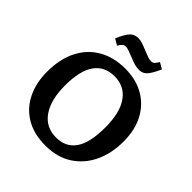

<svg xmlns="http://www.w3.org/2000/svg" viewBox="-244 -1080 1259 1259"><g transform="rotate(45 385.0 -451.0)"><path d="M381 14Q274 14 199 -30.5Q124 -75 85 -154.5Q46 -234 46 -337Q46 -455 89 -539.5Q132 -624 210.5 -669Q289 -714 395 -714Q494 -714 568 -672Q642 -630 683.5 -552.5Q725 -475 725 -367Q725 -257 684 -171Q643 -85 566 -35.5Q489 14 381 14ZM393 -73Q482 -73 528.5 -139.5Q575 -206 575 -349Q575 -485 524 -557Q473 -629 380 -629Q290 -629 241.5 -562Q193 -495 193 -357Q193 -222 245.5 -147.5Q298 -73 393 -73ZM465 -771Q443 -771 421.5 -777Q400 -783 372 -795Q344 -806 325.5 -812.5Q307 -819 295 -819Q282 -819 272.5 -811.5Q263 -804 250 -782L207 -807Q235 -871 257 -893.5Q279 -916 314 -916Q333 -916 353 -909.5Q373 -903 404 -890Q433 -878 450 -872.5Q467 -867 481 -867Q493 -867 502 -874.5Q511 -882 525 -905L568 -880Q541 -819 519 -795Q497 -771 465 -771Z"/></g></svg>

Font: Literata 12pt SemiBold
Style: Regular
Weight: 600
Designer: Latin by Veronika Burian and Jose Scaglione. Greek by Irene Vlachou. Cyrillic by Vera Evstafieva.
Foundry: TypeTogether
Version: Version 3.002